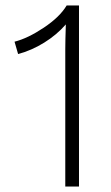

<svg xmlns="http://www.w3.org/2000/svg" viewBox="-20 -680 405 700"><path d="M268 -660V0H218V-500Q218 -529 220 -591Q187 -553 141 -524.5Q95 -496 46 -483L33 -528Q81 -540 139.5 -579Q198 -618 223 -660Z"/></svg>

Font: Work Sans Light
Style: Regular
Weight: 300
Designer: Wei Huang
Foundry: Wei Huang
Version: Version 1.500